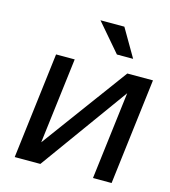

<svg xmlns="http://www.w3.org/2000/svg" viewBox="-103 -763 749 846"><g transform="rotate(15 271.5 -340.0)"><path d="M159 0 448 -400 399 0H484L543 -484H426L138 -93L186 -484H101L42 0ZM434 -553 360 -680H251L360 -553Z"/></g></svg>

Font: Gamestation Display
Style: Italic
Weight: 400
Designer: Jonas Hecksher
Foundry: Jonas Hecksher, Playtypeª, e-types AS
Version: Version 1.003